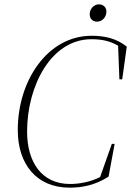

<svg xmlns="http://www.w3.org/2000/svg" viewBox="-20 -852 605 886"><path d="M301 14C358 14 419 3 481 -37L509 -188H496L442 -35C395 -11 343 -3 303 -3C173 -3 105 -103 105 -245C105 -456 216 -671 402 -671C449 -671 488 -663 525 -641L531 -486H544L565 -637C518 -674 465 -687 403 -687C200 -687 62 -481 62 -252C62 -93 150 14 301 14ZM428 -752C449 -752 471 -770 471 -799C471 -819 456 -832 436 -832C415 -832 394 -813 394 -786C394 -764 409 -752 428 -752Z"/></svg>

Font: Source Serif 4 Display Light
Style: Italic
Weight: 300
Italic angle: -12°
Designer: Frank Grießhammer
Foundry: Adobe Systems Incorporated
Version: Version 4.004;hotconv 1.0.117;makeotfexe 2.5.65602